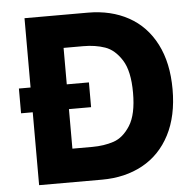

<svg xmlns="http://www.w3.org/2000/svg" viewBox="-51 -752 809 803"><g transform="rotate(-5 353.5 -350.5)"><path d="M672 -351Q672 -239 631 -160Q590 -81 516 -40.5Q442 0 345 0H81V-306H32V-410H81V-701H347Q444 -701 517.5 -660.5Q591 -620 631.5 -541Q672 -462 672 -351ZM506 -351Q506 -442 476.5 -488.5Q447 -535 406.5 -549Q366 -563 316 -563H233V-410H326V-306H233V-140H316Q366 -140 406.5 -153.5Q447 -167 476.5 -213.5Q506 -260 506 -351Z"/></g></svg>

Font: Be Vietnam ExtraBold
Style: Regular
Weight: 800
Designer: Gabriel Lam
Foundry: TypeRant
Version: Version 4.000